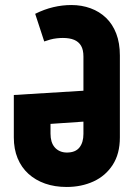

<svg xmlns="http://www.w3.org/2000/svg" viewBox="-20 -731 530 764"><path d="M264 -711Q228 -711 192 -702.5Q156 -694 120 -676L156 -566Q167 -570 179.5 -573.5Q192 -577 205.5 -578.5Q219 -580 230 -580Q257 -580 275 -572.5Q293 -565 302.5 -549Q312 -533 312 -506V-370L35 -353V-184Q35 -138 50 -101.5Q65 -65 93 -39.5Q121 -14 159.5 -0.5Q198 13 245 13Q304 13 352 -9Q400 -31 428.5 -75Q457 -119 457 -184V-510Q457 -560 442.5 -597.5Q428 -635 402 -660Q376 -685 340.5 -698Q305 -711 264 -711ZM246 -124Q231 -124 218.5 -129.5Q206 -135 197.5 -145Q189 -155 185 -168.5Q181 -182 181 -199V-238L312 -247V-198Q312 -181 308 -167.5Q304 -154 296 -144Q288 -134 275.5 -129Q263 -124 246 -124Z"/></svg>

Font: Advent Pro ExtraBold
Style: Regular
Weight: 800
Designer: VivaRado, Andreas Kalpakidis
Foundry: VivaRado, Andreas Kalpakidis
Version: Version 3.000